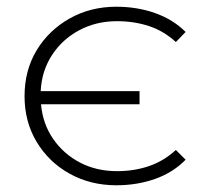

<svg xmlns="http://www.w3.org/2000/svg" viewBox="-20 -547 608 571"><path d="M326 4Q249 4 187 -30.5Q125 -65 89 -125Q53 -185 53 -261Q53 -338 89 -397.5Q125 -457 187 -492Q249 -527 326 -527Q388 -527 441.5 -508Q495 -489 532 -452L503 -422Q467 -455 423 -469.5Q379 -484 328 -484Q266 -484 215.5 -457Q165 -430 134.5 -383Q104 -336 101 -276H395V-237H102Q107 -179 138 -134Q169 -89 218 -63.5Q267 -38 328 -38Q379 -38 423 -53Q467 -68 503 -101L532 -72Q495 -34 441.5 -15Q388 4 326 4Z"/></svg>

Font: Montserrat Light
Style: Regular
Weight: 300
Designer: Julieta Ulanovsky
Foundry: Julieta Ulanovsky
Version: Version 9.000; ttfautohint (v1.8.4.7-5d5b)